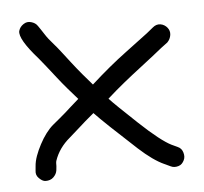

<svg xmlns="http://www.w3.org/2000/svg" viewBox="-38 -527 501 472"><g transform="rotate(-5 212.5 -291.5)"><path d="M36 -484C30 -480 26 -475 24 -468C21 -455 35 -431 66 -396C75 -385 88 -369 105 -347C122 -325 139 -306 154 -289C139 -276 127 -265 118 -257C109 -249 99 -241 87 -231C75 -221 63 -205 53 -186C43 -167 36 -149 35 -133L34 -122C33 -115 35 -109 40 -104C45 -99 50 -95 57 -95C64 -95 71 -97 76 -102C81 -107 84 -112 85 -119L86 -129C86 -134 86 -139 87 -142C94 -163 107 -181 125 -196C133 -203 142 -211 151 -219C160 -227 172 -238 188 -251C205 -233 239 -201 289 -155C312 -134 333 -119 351 -111L366 -104C372 -101 378 -101 385 -103C392 -105 396 -110 399 -116C402 -122 402 -128 400 -135C398 -142 394 -147 387 -150L372 -157C356 -165 330 -185 295 -218C260 -251 238 -272 228 -283C258 -310 286 -332 312 -352C338 -372 357 -387 368 -396L384 -408C389 -413 392 -419 393 -426C394 -433 392 -439 388 -444C384 -449 378 -453 371 -454C364 -455 358 -453 352 -448L336 -435C325 -427 307 -413 280 -393C253 -373 224 -349 193 -321C178 -338 161 -358 144 -380C127 -402 115 -418 106 -428C97 -438 90 -447 85 -455C80 -463 75 -470 71 -476C67 -482 62 -485 55 -487C48 -489 42 -488 36 -484Z"/></g></svg>

Font: AppleStorm
Style: Rg
Weight: 400
Foundry: Cannot Into Space Fonts
Version: Version 1.01